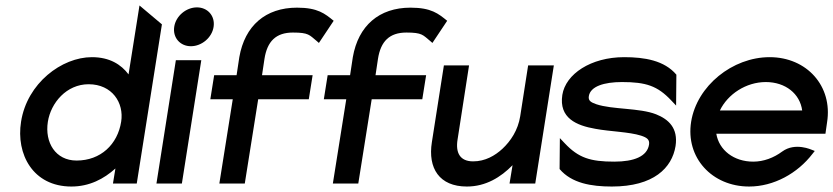

<svg xmlns="http://www.w3.org/2000/svg" viewBox="-20 -671 3047 702"><path d="M57 -226C38 -108 100 11 241 11C307 11 360 -17 402 -55L393 0H480L572 -582L490 -651L450 -399C423 -435 381 -462 316 -462C206 -462 79 -367 57 -226ZM155 -226C166 -295 223 -363 304 -363C390 -363 434 -295 423 -226C410 -143 348 -84 260 -84C183 -84 143 -150 155 -226Z M617 -573C611 -533 639 -502 678 -502C717 -502 755 -533 761 -573C767 -613 739 -644 700 -644C661 -644 623 -613 617 -573ZM552 0H645L716 -451H623Z M749 -308H831L782 0H875L924 -308H1109L1123 -396H938L947 -456C957 -520 989 -552 1051 -552C1109 -552 1111 -543 1138 -521L1146 -514L1200 -595C1168 -621 1142 -643 1066 -643C951 -643 875 -577 855 -462L845 -396H763Z M1164 -308H1246L1197 0H1290L1339 -308H1524L1538 -396H1353L1362 -456C1372 -520 1404 -552 1466 -552C1524 -552 1526 -543 1553 -521L1561 -514L1615 -595C1583 -621 1557 -643 1481 -643C1366 -643 1290 -577 1270 -462L1260 -396H1178Z M1559 -151C1544 -56 1586 11 1687 11C1756 11 1811 -23 1854 -67L1843 0H1937L2005 -432H1911L1882 -246C1874 -195 1847 -155 1817 -127C1790 -102 1754 -81 1710 -81C1662 -81 1645 -112 1653 -161L1695 -432H1603Z M2036 -324C2023 -239 2088 -212 2157 -200C2210 -190 2280 -189 2324 -175C2345 -168 2356 -161 2353 -142C2346 -99 2298 -80 2226 -80C2138 -80 2095 -94 2045 -147L2027 -166L2026 -53C2070 -1 2142 11 2217 11C2370 11 2437 -57 2450 -137C2460 -203 2424 -235 2379 -253C2318 -277 2219 -270 2160 -290C2140 -297 2130 -303 2133 -320C2139 -355 2188 -371 2254 -371C2342 -371 2384 -357 2434 -304L2452 -285L2453 -398C2409 -450 2337 -462 2262 -462C2140 -462 2048 -400 2036 -324Z M2507 -226C2486 -95 2583 11 2719 11C2809 11 2896 -37 2951 -109L2959 -119L2949 -123C2948 -123 2888 -152 2840 -117C2809 -94 2772 -80 2734 -80C2663 -80 2609 -122 2599 -182H2998L3004 -224C3025 -356 2930 -462 2794 -462C2658 -462 2528 -357 2507 -226ZM2612 -267C2641 -327 2708 -371 2780 -371C2852 -371 2905 -328 2913 -267Z"/></svg>

Font: Charger Sport
Style: BdObl
Weight: 700
Designer: Jasper
Foundry: Cannot Into Space Fonts
Version: Version 1.1